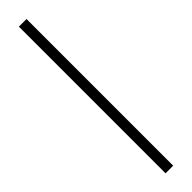

<svg xmlns="http://www.w3.org/2000/svg" viewBox="-384 -795 1032 1032"><g transform="rotate(-45 132.5 -278.5)"><path d="M103 279H161V-836H103Z"/></g></svg>

Font: Noto Sans HK DemiLight
Style: Regular
Weight: 350
Designer: Ryoko NISHIZUKA 西塚涼子 (kana, bopomofo & ideographs); Paul D. Hunt (Latin, Greek & Cyrillic); Sandoll Communications 산돌커뮤니
Foundry: Adobe
Version: Version 2.004;hotconv 1.0.118;makeotfexe 2.5.65603